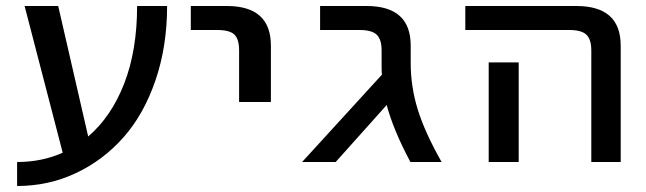

<svg xmlns="http://www.w3.org/2000/svg" viewBox="-20 -540 2155 640"><path d="M274 -85Q351 -151 394 -261.5Q437 -372 437 -520H537Q537 -385 498 -271.5Q459 -158 391 -81.5Q323 -5 232 37.5Q141 80 37 80V0Q120 0 189 -31L62 -520H174Z M616 -440V-520H736Q883 -520 883 -388V-200H777V-372Q777 -410 761 -425Q745 -440 705 -440Z M1349 -330Q1349 -251 1372.5 -175Q1396 -99 1452 0H1348Q1291 -107 1269 -190L1099 0H987L1253 -291Q1252 -301 1252 -320V-372Q1252 -409 1235.5 -424.5Q1219 -440 1179 -440H1047V-520H1202Q1349 -520 1349 -388Z M1709 -332V-100V0H1609V-100V-332ZM1531 -440V-520H1901Q2049 -520 2049 -388V0H1951V-372Q1951 -409 1934.5 -424.5Q1918 -440 1878 -440Z"/></svg>

Font: Mplus 1p Medium
Style: Regular
Weight: 500
Version: Version 1.061